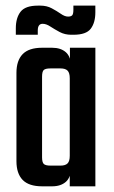

<svg xmlns="http://www.w3.org/2000/svg" viewBox="-20 -656 400 676"><path d="M128.1 -227.4H37.9V-399.5Q37.9 -442.8 59.8 -465.4Q81.7 -487.9 128.2 -487.9H163.6Q194 -487.9 212 -472Q230 -456.1 230 -420.4V-352.5H225.6V-380.3Q225.6 -399.5 217.9 -407.3Q210.2 -415.1 193 -415.1H157.9Q140.1 -415.1 134.1 -409.6Q128.1 -404.1 128.1 -386ZM315.8 0H225.6V-418.2L226.2 -424.5V-487.9H315.8ZM37.9 -260.6H128.1V-102Q128.1 -84.7 134.1 -78.8Q140.1 -72.9 157.9 -72.9H193Q210.2 -72.9 217.9 -80.7Q225.6 -88.4 225.6 -107.6V-133.8H230V-67.5Q230 -31.8 212 -15.9Q194 0 163.6 0H128.2Q81.7 0 59.8 -22.5Q37.9 -45.1 37.9 -88.5ZM230.9 -533.6Q208.2 -533.6 189.8 -543.4Q171.5 -553.3 157.1 -562.7Q142.8 -572.2 130.2 -572.2Q113 -572.2 113 -548.8V-533.6H35.7V-556.2Q35.7 -593.1 52.4 -614.6Q69.2 -636.2 113.4 -636.2H122.1Q144.8 -636.2 162.3 -626.7Q179.9 -617.3 194 -607.5Q208 -597.6 219.6 -597.6Q230.2 -597.6 234.3 -602.3Q238.4 -607 238.4 -621.8V-636.2H315.7V-612.5Q315.7 -576.4 299.6 -555Q283.6 -533.6 238.4 -533.6Z"/></svg>

Font: Teko Variable Light
Style: Regular
Weight: 300
Designer: Manushi Parikh, Jonny Pinhorn
Foundry: Indian Type Foundry
Version: Version 3.000